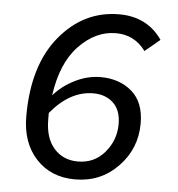

<svg xmlns="http://www.w3.org/2000/svg" viewBox="-49 -696 699 754"><g transform="rotate(5 300.0 -318.5)"><path d="M274 12Q179 12 120.5 -51Q62 -114 62 -219Q62 -420 157 -534.5Q252 -649 391 -649Q502 -649 561 -563L502 -514Q458 -574 385 -574Q305 -574 239.5 -506Q174 -438 156 -309Q190 -348 239.5 -372.5Q289 -397 340 -397Q414 -397 463 -355Q512 -313 512 -229Q512 -130 443.5 -59Q375 12 274 12ZM279 -59Q344 -59 385 -107.5Q426 -156 426 -219Q426 -274 395.5 -302.5Q365 -331 317 -331Q225 -331 149 -239V-214Q149 -140 185 -99.5Q221 -59 279 -59Z"/></g></svg>

Font: TypoPRO Source Code Pro
Style: Italic
Weight: 500
Italic angle: -11°
Monospace: yes
Designer: Paul D. Hunt, Teo Tuominen
Foundry: Adobe Systems Incorporated
Version: Version 1.030;PS 1.0;hotconv 1.0.84;makeotf.lib2.5.63406